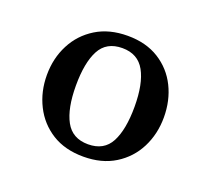

<svg xmlns="http://www.w3.org/2000/svg" viewBox="-80 -809 670 610"><g transform="rotate(20 255.0 -503.5)"><path d="M254.4 -298.8Q191.9 -298.8 147.9 -326.4Q104 -354 80.6 -400.6Q57.1 -447.3 57.1 -503.4Q57.1 -560.1 81.1 -606.4Q105 -652.8 149.7 -680.4Q194.3 -708 256.8 -708Q318.8 -708 362.8 -680.4Q406.7 -652.8 429.7 -606.4Q452.6 -560.1 452.6 -503.4Q452.6 -447.3 429 -400.6Q405.3 -354 360.8 -326.4Q316.4 -298.8 254.4 -298.8ZM254.9 -340.8Q308.6 -340.8 331.1 -383.5Q353.5 -426.3 353.5 -503.4Q353.5 -580.6 330.1 -623Q306.6 -665.5 253.9 -665.5Q200.2 -665.5 177.7 -623Q155.3 -580.6 155.3 -503.4Q155.3 -426.3 178.5 -383.5Q201.7 -340.8 254.9 -340.8Z"/></g></svg>

Font: Gelasio Medium
Style: Regular
Weight: 500
Designer: Eben Sorkin
Foundry: Eben Sorkin
Version: Version 1.008